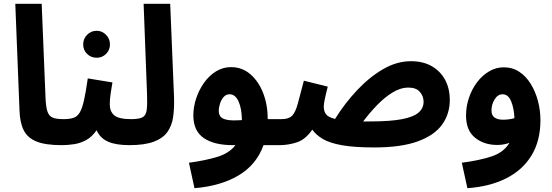

<svg xmlns="http://www.w3.org/2000/svg" viewBox="-20 -754 2889 1004"><path d="M302 5Q218 5 171 -14Q124 -33 104 -73Q84 -113 82 -176L60 -734H198L218 -243Q220 -195 228 -171Q236 -147 255.5 -139Q275 -131 312 -131Q347 -131 363.5 -112Q380 -93 380 -65Q380 -34 360 -14.5Q340 5 302 5Z M486 -452Q456 -452 435.5 -472Q415 -492 415 -522Q415 -551 435.5 -572Q456 -593 486 -593Q514 -593 534.5 -572Q555 -551 555 -522Q555 -492 534.5 -472Q514 -452 486 -452Z M303 5 313 -131Q345 -131 365 -138Q385 -145 397.5 -166.5Q410 -188 419.5 -230.5Q429 -273 439 -344L568 -323Q564 -299 559 -267.5Q554 -236 554 -209Q554 -171 577.5 -151Q601 -131 666 -131Q701 -131 717 -112Q733 -93 733 -65Q733 -34 713.5 -14.5Q694 5 657 5Q587 5 545.5 -13Q504 -31 485 -73Q461 -38 430.5 -21.5Q400 -5 367 0Q334 5 303 5Z M656 5 666 -131Q707 -131 725 -140.5Q743 -150 747 -178Q751 -206 749 -259L731 -734H870L890 -248Q892 -190 885.5 -143.5Q879 -97 855.5 -64Q832 -31 784 -13Q736 5 656 5Z M997 230 968 97Q1056 85 1117.5 66Q1179 47 1211 5H1198Q1099 5 1045 -32.5Q991 -70 991 -151Q991 -194 1005.5 -238.5Q1020 -283 1046.5 -320.5Q1073 -358 1109 -380.5Q1145 -403 1188 -403Q1246 -403 1289 -366Q1332 -329 1356 -267.5Q1380 -206 1380 -131H1452Q1486 -131 1502.5 -112Q1519 -93 1519 -65Q1519 -33 1499.5 -14Q1480 5 1442 5H1358Q1321 108 1227 163.5Q1133 219 997 230ZM1124 -174Q1124 -159 1131.5 -146.5Q1139 -134 1164.5 -128Q1190 -122 1245 -126Q1244 -188 1227 -224.5Q1210 -261 1181 -261Q1162 -261 1149.5 -247Q1137 -233 1130.5 -212.5Q1124 -192 1124 -174Z M1938 17Q1833 17 1768.5 5.5Q1704 -6 1668.5 -27Q1633 -48 1613 -76Q1577 -24 1532 -9.5Q1487 5 1442 5L1452 -131Q1490 -131 1507.5 -149Q1525 -167 1537 -211Q1549 -255 1569 -332L1694 -301Q1673 -221 1673 -196Q1673 -173 1684.5 -157Q1696 -141 1732 -132Q1783 -214 1847.5 -282.5Q1912 -351 1983.5 -392.5Q2055 -434 2129 -434Q2192 -434 2237.5 -408Q2283 -382 2307.5 -336.5Q2332 -291 2332 -231Q2332 -158 2291.5 -102Q2251 -46 2164 -14.5Q2077 17 1938 17ZM2116 -296Q2074 -296 2032 -270Q1990 -244 1951 -203.5Q1912 -163 1879 -119Q1896 -119 1916 -119Q2022 -119 2083 -131Q2144 -143 2169.5 -166Q2195 -189 2195 -222Q2195 -251 2175.5 -273.5Q2156 -296 2116 -296Z M2424 230 2395 97Q2487 85 2550.5 64Q2614 43 2644 -7Q2630 -2 2614 1Q2598 4 2580 4Q2511 4 2464 -34Q2417 -72 2417 -150Q2417 -197 2432 -242Q2447 -287 2474 -323Q2501 -359 2537 -380.5Q2573 -402 2614 -402Q2660 -402 2695.5 -378.5Q2731 -355 2755.5 -315Q2780 -275 2793 -226Q2806 -177 2806 -126Q2806 -17 2759 59.5Q2712 136 2626 179Q2540 222 2424 230ZM2550 -176Q2550 -151 2566 -139.5Q2582 -128 2611 -128Q2641 -128 2670 -136Q2668 -187 2653 -224Q2638 -261 2608 -261Q2583 -261 2566.5 -234.5Q2550 -208 2550 -176Z"/></svg>

Font: Noto Sans Arabic SemCond
Style: Bold
Weight: 700
Width: 4
Designer: Monotype Design Team, Nadine Chahine, Nizar Qandah and Khaled Hosny
Foundry: Monotype Imaging Inc.
Version: Version 2.012; ttfautohint (v1.8.4.7-5d5b)